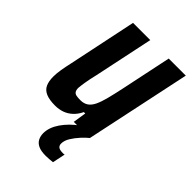

<svg xmlns="http://www.w3.org/2000/svg" viewBox="-214 -593 875 875"><g transform="rotate(45 224.0 -155.0)"><path d="M122 8Q85 8 63 -1.5Q41 -11 32 -30.5Q23 -50 23 -80Q23 -100 27 -124.5Q31 -149 38 -180L107 -510H218L158 -225Q149 -187 145 -162.5Q141 -138 140 -124Q140 -110 145 -102.5Q150 -95 160.5 -93Q171 -91 186 -91Q209 -91 224 -101.5Q239 -112 249 -133Q259 -154 267.5 -187Q276 -220 286 -267L337 -510H447L339 0H235L245 -64H236Q224 -39 206.5 -23Q189 -7 168 0.5Q147 8 122 8ZM254 200Q223 200 205.5 191.5Q188 183 180.5 168Q173 153 173 135Q173 98 199 60Q225 22 269 -10L339 0Q325 11 307.5 30Q290 49 277 70Q264 91 264 111Q264 123 272 129.5Q280 136 301 136Q303 136 303.5 136Q304 136 311 135L298 197Q288 198 276 199Q264 200 254 200Z"/></g></svg>

Font: Saira Condensed SemiBold
Style: Italic
Weight: 600
Width: 3
Italic angle: -12°
Designer: Hector Gatti with collaboration of the Omnibus-Type team
Foundry: Omnibus-Type
Version: Version 1.101